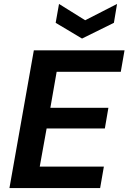

<svg xmlns="http://www.w3.org/2000/svg" viewBox="-20 -956 653 976"><path d="M28 0 152 -700H613L594 -591H268L236 -408H531L513 -303H217L182 -109H508L489 0ZM575 -936 559 -840 397 -760 263 -840 280 -936 413 -853Z"/></svg>

Font: DM Sans 9pt
Style: Bold Italic
Weight: 700
Italic angle: -10°
Version: Version 4.004;gftools[0.9.30]